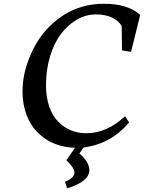

<svg xmlns="http://www.w3.org/2000/svg" viewBox="-20 -771 766 1021"><path d="M402.3 44.9Q455.1 90.8 455.1 133.8Q455.1 194.3 336.9 230.5L325.2 195.3Q349.1 187 362.5 173.8Q376 160.6 376 146.5Q376 122.1 333 81.1L378.9 14.6Q262.2 12.2 183.1 -63.5Q144 -100.6 121.8 -158.2Q99.6 -215.8 99.6 -285.2Q99.6 -371.6 134.8 -460.4Q173.3 -559.6 240.2 -627.4Q318.4 -706.5 417 -735.4Q472.7 -751 532.2 -751Q660.2 -751 725.6 -691.4L676.8 -495.1L628.9 -502.9L627 -632.8Q610.4 -661.6 575 -678Q539.6 -694.3 489.3 -694.3Q438 -694.3 390.1 -667.2Q342.3 -640.1 305.2 -591.8Q267.6 -542.5 246.1 -470.9Q224.6 -399.4 224.6 -318.4Q224.6 -255.4 241.5 -205.3Q258.3 -155.3 289.1 -124.5Q349.6 -62.5 439.5 -62.5Q547.4 -62.5 644.5 -152.3L667 -120.1Q567.9 -3.9 424.8 12.7Z"/></svg>

Font: Neuton
Style: Italic
Weight: 400
Italic angle: -9°
Designer: Brian M Zick
Version: Version 1.32